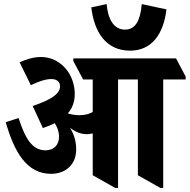

<svg xmlns="http://www.w3.org/2000/svg" viewBox="-20 -912 929 940"><path d="M617 -664C725 -664 781 -748 795 -866L674 -892C667 -811 643 -767 592 -767C540 -767 509 -813 502 -892L427 -876C441 -755 499 -664 617 -664ZM230 -61C303 -61 353 -108 353 -180C353 -220 343 -253 323 -286C348 -267 375 -255 406 -255C416 -255 425 -257 434 -259V-54L544 8H558V-523H655V-54L765 8H779V-523H889V-537L842 -626H339V-613L387 -523H434V-364C418 -354 395 -348 368 -348C350 -348 330 -351 312 -357C335 -383 346 -415 346 -451C346 -497 331 -539 306 -571C276 -608 233 -633 181 -633C146 -633 111 -623 76 -607L131 -495C168 -513 204 -525 231 -525C259 -525 274 -511 274 -489C274 -452 228 -423 140 -393L190 -285C212 -293 231 -300 248 -309C261 -289 269 -267 269 -242C269 -203 244 -176 203 -176C140 -176 105 -229 71 -334L8 -314C49 -171 109 -61 230 -61Z"/></svg>

Font: Noto Serif Devanagari ExtraCondensed ExtraBold
Style: Regular
Weight: 800
Width: 2
Designer: Universal Thirst, Indian Type Foundry and the Monotype Design Team
Foundry: Monotype Imaging Inc.
Version: Version 2.004